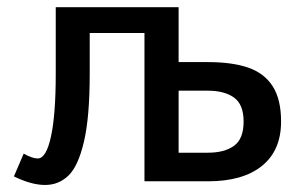

<svg xmlns="http://www.w3.org/2000/svg" viewBox="-20 -508 847 538"><path d="M19 -13.7 46.4 -77.6Q69.8 -64 85.9 -64Q109.4 -64 122.8 -125.2Q136.2 -186.5 136.2 -300.8V-487.8H480.5V-334H562.5Q630.4 -334 675.3 -318.6Q720.2 -303.2 743.9 -266.6Q767.6 -230 767.6 -167.5Q767.6 -86.4 714.1 -43.2Q660.6 0 563 0H384.8V-415.5H231.4V-301.3Q231.4 -180.2 215.3 -111.3Q199.2 -42.5 171.9 -16.1Q144.5 10.3 106.4 10.3Q67.9 10.3 19 -13.7ZM562.5 -80.1Q608.9 -80.1 635.7 -99.4Q662.6 -118.7 662.6 -167.5Q662.6 -215.3 635.7 -234.6Q608.9 -253.9 562.5 -253.9H480.5V-80.1Z"/></svg>

Font: Acari Sans Medium
Style: Regular
Weight: 500
Designer: Alfredo Marco Pradil and Stefan Peev
Foundry: Hanken Design Co.
Version: Version 1.045